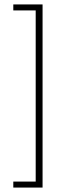

<svg xmlns="http://www.w3.org/2000/svg" viewBox="-20 -719 262 866"><path d="M40 100H141V-672H40V-699H172V127H40Z"/></svg>

Font: Turret Road ExtraLight
Style: Regular
Weight: 275
Designer: Noponies
Foundry: Noponies
Version: Version 1.001; ttfautohint (v1.8)